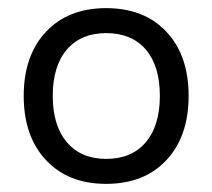

<svg xmlns="http://www.w3.org/2000/svg" viewBox="-20 -758 522 472"><path d="M240.7 -306Q147.7 -306 93 -364.5Q38.3 -423 38.3 -522Q38.3 -621.7 93 -679.8Q147.7 -738 240.7 -738Q334.8 -738 389.2 -679.8Q443.7 -621.7 443.7 -522.3Q443.7 -423 389.2 -364.5Q334.8 -306 240.7 -306ZM241.1 -367.4Q303.7 -367.4 338.3 -408.2Q373 -449 373 -522.1Q373 -596 338.3 -636.3Q303.7 -676.6 241.1 -676.6Q179.4 -676.6 144.5 -636.3Q109.7 -596 109.7 -522.1Q109.7 -449 144.5 -408.2Q179.4 -367.4 241.1 -367.4Z"/></svg>

Font: M PLUS 2 Thin
Style: Regular
Weight: 100
Designer: Coji Morishita
Foundry: UNDERFOREST DESIGN
Version: Version 1.001